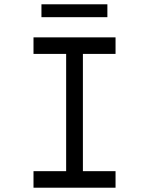

<svg xmlns="http://www.w3.org/2000/svg" viewBox="-20 -874 695 894"><path d="M136 0V-77H288V-623H136V-700H518V-623H366V-77H518V0ZM173 -794V-854H480V-794Z"/></svg>

Font: Lexend Giga Light
Style: Regular
Weight: 300
Version: Version 1.007